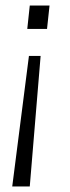

<svg xmlns="http://www.w3.org/2000/svg" viewBox="-20 -466 253 690"><path d="M158 -446 149 -362H78L87 -446ZM24 204 84 -265H126L87 204Z"/></svg>

Font: Zilla Slab Light
Style: Italic
Weight: 300
Italic angle: -6°
Designer: Typotheque.com
Foundry: Typotheque type foundry
Version: Version 1.1; 2017; ttfautohint (v1.6)